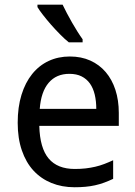

<svg xmlns="http://www.w3.org/2000/svg" viewBox="-20 -786 575 816"><path d="M296.9 9.8Q243.2 9.8 198.7 -8.3Q154.3 -26.4 122.3 -61Q90.3 -95.7 72.8 -147Q55.2 -198.2 55.2 -264.2Q55.2 -330.6 71.3 -382.8Q87.4 -435.1 116.7 -471.4Q146 -507.8 186.8 -526.9Q227.5 -545.9 276.9 -545.9Q325.2 -545.9 363.8 -528.6Q402.3 -511.2 429.2 -479.7Q456.1 -448.2 470.5 -404.1Q484.9 -359.9 484.9 -306.2V-251H147Q149.4 -156.7 186.8 -112.3Q224.1 -67.9 297.9 -67.9Q322.8 -67.9 344 -70.3Q365.2 -72.8 385 -77.4Q404.8 -82 423.3 -89.1Q441.9 -96.2 460.9 -105V-25.9Q441.4 -16.6 422.6 -9.8Q403.8 -2.9 384 1.5Q364.3 5.9 343 7.8Q321.8 9.8 296.9 9.8ZM274.9 -472.2Q219.2 -472.2 186.8 -434.1Q154.3 -396 148.9 -323.2H389.2Q389.2 -356.4 382.6 -384Q376 -411.6 362.1 -431.2Q348.1 -450.7 326.7 -461.4Q305.2 -472.2 274.9 -472.2ZM331.1 -606H272.5Q255.4 -619.6 235.4 -639.9Q215.3 -660.2 196.5 -681.6Q177.7 -703.1 162.4 -722.9Q147 -742.7 139.2 -755.9V-766.1H246.1Q253.9 -749.5 264.4 -729.7Q274.9 -710 286.1 -690.2Q297.4 -670.4 309.1 -651.9Q320.8 -633.3 331.1 -619.1Z"/></svg>

Font: WenQuanYi Micro Hei
Style: Regular
Weight: 400
Foundry: Ascender Corporation
Version: Version 0.2.0-beta